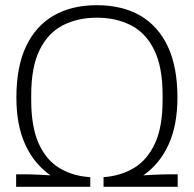

<svg xmlns="http://www.w3.org/2000/svg" viewBox="-20 -718 745 738"><path d="M42 0V-48H78Q87 -48 104 -47.5Q121 -47 140.5 -46Q160 -45 174 -44Q111 -88 77 -162.5Q43 -237 43 -343Q43 -461 80 -539.5Q117 -618 186 -658Q255 -698 352 -698Q450 -698 519 -658Q588 -618 625 -539.5Q662 -461 662 -343Q662 -237 628 -162.5Q594 -88 531 -44Q546 -45 566 -46Q586 -47 603.5 -47.5Q621 -48 627 -48H663V0H378V-37Q445 -42 496 -73Q547 -104 576 -167.5Q605 -231 605 -333V-353Q605 -461 572.5 -526.5Q540 -592 483 -621Q426 -650 352 -650Q279 -650 222 -621Q165 -592 132.5 -526.5Q100 -461 100 -353V-333Q100 -231 128.5 -167Q157 -103 208.5 -72Q260 -41 327 -37V0Z"/></svg>

Font: Archivo Thin
Style: Regular
Weight: 250
Designer: Hector Gatti
Foundry: Omnibus-Type
Version: Version 2.001